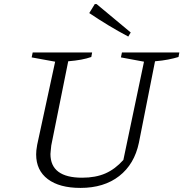

<svg xmlns="http://www.w3.org/2000/svg" viewBox="-20 -911 898 940"><path d="M374 9Q271 9 214 -34Q157 -77 157 -155Q157 -164 158 -175Q159 -186 162 -202L250 -609L135 -630L140 -654H431L427 -632Q404 -624 377 -619Q350 -614 314 -611L231 -199Q230 -185 228.5 -174.5Q227 -164 227 -157Q227 -99 266 -70Q305 -41 382 -41Q448 -41 496 -62Q544 -83 584 -128L685 -609L572 -630L577 -654H858L854 -632Q831 -625 803 -619.5Q775 -614 739 -611L660 -212Q638 -107 563.5 -49Q489 9 374 9ZM608 -732Q557 -759 510 -787.5Q463 -816 417 -847L444 -891H453L620 -752Z"/></svg>

Font: Piazzolla 8pt ExtraLight
Style: Italic
Weight: 250
Italic angle: -11.3°
Designer: Juan Pablo del Peral
Foundry: Huerta Tipografica
Version: Version 2.001